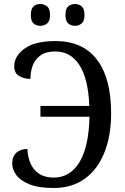

<svg xmlns="http://www.w3.org/2000/svg" viewBox="-20 -929 625 959"><path d="M355 -800Q334 -800 320.5 -812Q307 -824 307 -854Q307 -885 320.5 -897Q334 -909 355 -909Q374 -909 388 -897Q402 -885 402 -854Q402 -824 388 -812Q374 -800 355 -800ZM181 -800Q161 -800 147.5 -812Q134 -824 134 -854Q134 -885 147.5 -897Q161 -909 181 -909Q201 -909 215.5 -897Q230 -885 230 -854Q230 -824 215.5 -812Q201 -800 181 -800ZM248 10Q171 10 125.5 -9Q80 -28 60.5 -56Q41 -84 41 -112Q41 -148 62 -166.5Q83 -185 117 -185Q118 -148 131.5 -115Q145 -82 174 -62Q203 -42 248 -42Q331 -42 377.5 -120Q424 -198 427 -346H182V-400H426Q421 -535 377 -603.5Q333 -672 257 -672Q210 -672 182.5 -652.5Q155 -633 143.5 -602Q132 -571 132 -535Q98 -535 74.5 -550Q51 -565 51 -598Q51 -649 103 -686.5Q155 -724 257 -724Q393 -724 464 -631.5Q535 -539 535 -363Q535 -250 501 -166Q467 -82 403 -36Q339 10 248 10Z"/></svg>

Font: Noto Serif SemiCondensed
Style: Regular
Weight: 400
Width: 4
Designer: Monotype Design Team
Foundry: Monotype Imaging Inc.
Version: Version 2.013